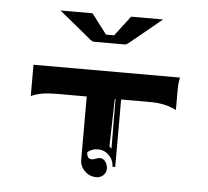

<svg xmlns="http://www.w3.org/2000/svg" viewBox="-43 -690 647 598"><g transform="rotate(5 281.0 -391.0)"><path d="M122.8 -644.5H222.9L270.5 -582H295.9Q343.3 -644.3 343.5 -644.5H443.6L343 -562Q336.4 -556.6 332 -556.6H234.4Q229.7 -556.6 223.4 -562ZM53.7 -370.8V-468.8H511.7Q507.8 -450.4 507.8 -432.6V-367.2Q472.4 -384.8 427.7 -384.8H335V-173.8H326.2Q326.2 -194.3 311.5 -209.1Q296.9 -223.9 276.4 -223.9Q258.3 -223.9 244.4 -212.2Q244.4 -191.4 259.5 -191.2Q264.6 -191.2 272.3 -194.2Q280 -197.3 285.2 -197.3Q296.6 -197.3 303.1 -187.3Q309.6 -177.2 309.6 -166.3Q309.6 -154.1 300.7 -145.5Q291.7 -137 279.3 -137Q257.8 -137 242.7 -151.9Q227.5 -166.7 227.5 -187.7V-384.8H131.8Q81.8 -384.8 53.7 -370.8ZM311.5 -236.3 318.4 -229.5 317.4 -384.8 315.2 -384.3Z"/></g></svg>

Font: AgreloyInT3
Style: Medium
Weight: 400
Designer: gluk
Foundry: gluk
Version: Version 0.27